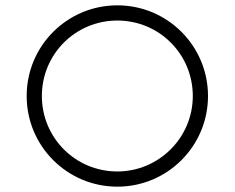

<svg xmlns="http://www.w3.org/2000/svg" viewBox="-20 -684 880 720"><path d="M420 16C608 16 760 -136 760 -324C760 -512 608 -664 420 -664C232 -664 80 -512 80 -324C80 -136 232 16 420 16ZM137 -324C137 -481 263 -607 420 -607C577 -607 703 -481 703 -324C703 -167 575 -41 420 -41C263 -41 137 -167 137 -324Z"/></svg>

Font: Grotesk 01 Extrafine
Style: Bold
Weight: 400
Designer: Frank Adebiaye, contributions by Jérémy Landes, Ariel Martín Pérez
Foundry: Velvetyne Type Foundry
Version: Version 3.000;Glyphs 3.1.2 (3150)